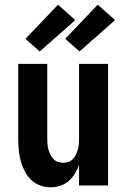

<svg xmlns="http://www.w3.org/2000/svg" viewBox="-20 -793 540 821"><path d="M196 8Q173 8 150.5 -0.5Q128 -9 111.5 -25.5Q95 -42 84.5 -63.5Q74 -85 68 -107.5Q62 -130 60 -153.5Q58 -177 58 -200V-520H182V-200Q182 -188 183 -176.5Q184 -165 187 -154Q190 -143 195 -132.5Q200 -122 208 -113.5Q216 -105 227 -101Q238 -97 250 -97Q262 -97 273 -101Q284 -105 292 -113.5Q300 -122 305 -132.5Q310 -143 313 -154Q316 -165 317 -176.5Q318 -188 318 -200V-520H442V0H318V-88Q311 -68 300 -50Q289 -32 273 -18.5Q257 -5 237 1.5Q217 8 196 8ZM320 -573 259 -627 398 -773 472 -707ZM150 -573 89 -627 228 -773 302 -707Z"/></svg>

Font: Iosevka Extrabold
Style: Regular
Weight: 800
Monospace: yes
Designer: Belleve Invis
Foundry: Belleve Invis
Version: Version 32.5.0; ttfautohint (v1.8.4)